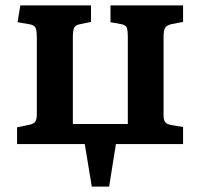

<svg xmlns="http://www.w3.org/2000/svg" viewBox="-20 -532 737 709"><path d="M319 157 293 0H43V-62L87 -71Q104 -74 110 -82.5Q116 -91 116 -111V-391Q116 -421 111 -430Q106 -439 91 -442L45 -450L55 -512H316V-451L277 -443Q259 -440 254 -430Q249 -420 249 -396V-74H452V-394Q452 -422 447.5 -431Q443 -440 427 -443L388 -450V-512H656V-451L614 -443Q596 -439 590 -429.5Q584 -420 584 -396V-107Q584 -89 590 -81Q596 -73 614 -70L656 -63V0H408L383 157Z"/></svg>

Font: Literata SemiBold
Style: Regular
Weight: 600
Designer: Latin by Veronika Burian and Jose Scaglione. Greek by Irene Vlachou. Cyrillic by Vera Evstafieva.
Foundry: TypeTogether
Version: Version 3.103; ttfautohint (v1.8.4.7-5d5b);gftools[0.9.29]